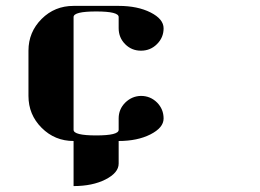

<svg xmlns="http://www.w3.org/2000/svg" viewBox="-20 -481 886 655"><path d="M77.1 -153.8V-308.1Q77.1 -371.6 122.1 -416.5Q166.5 -460.9 231 -460.9H384.8Q449.2 -460.9 493.7 -438.5Q538.1 -416 538.1 -384.3Q538.1 -353 515.6 -330.6Q493.2 -308.1 460.9 -308.1Q429.2 -308.1 407.2 -330.1Q384.8 -352.5 384.8 -384.8V-422.9Q384.8 -441.9 308.1 -441.9Q231 -441.9 231 -422.9V-38.1Q231 -19 308.1 -19Q384.8 -19 384.8 -38.1V-77.1Q384.8 -108.4 407.2 -130.9Q430.2 -153.3 460.9 -153.8Q493.2 -153.8 516.1 -130.9Q538.1 -108.4 538.1 -76.7Q538.1 -45.4 493.2 -22.5Q448.7 0 384.8 0V77.1Q384.8 108.4 339.8 131.3Q295.4 153.8 231 153.8V0Q167 0 122.1 -44.9Q77.1 -89.8 77.1 -153.8Z"/></svg>

Font: Hjet
Style: Regular
Weight: 400
Designer: T. Christopher White
Version: Version 1.2